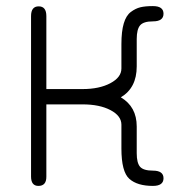

<svg xmlns="http://www.w3.org/2000/svg" viewBox="-20 -610 645 637"><path d="M133.8 -263.7V-23.4Q133.8 6.8 107.4 6.8Q83 6.8 83 -24.4V-556.6Q83 -588.9 108.4 -588.9Q133.8 -588.9 133.8 -556.6V-314.5H253.9Q309.6 -314.5 346.2 -334Q382.8 -353.5 382.8 -382.8V-463.9Q382.8 -505.9 390.6 -532.2Q398.4 -558.6 414.1 -570.3Q429.7 -582 445.8 -585.9Q461.9 -589.8 487.3 -589.8Q522.5 -589.8 522.5 -564.5Q522.5 -539.1 487.3 -539.1Q456.1 -539.1 444.8 -525.9Q433.6 -512.7 433.6 -480.5V-389.6Q433.6 -318.4 380.9 -287.1Q433.6 -255.9 433.6 -190.4V-101.6Q433.6 -69.3 444.8 -56.6Q456.1 -43.9 487.3 -43.9Q522.5 -43.9 522.5 -18.6Q522.5 6.8 487.3 6.8Q435.5 6.8 409.2 -16.6Q382.8 -40 382.8 -117.2V-196.3Q382.8 -225.6 346.7 -244.6Q310.5 -263.7 253.9 -263.7Z"/></svg>

Font: Jura
Style: Book
Weight: 400
Version: Version 2.3